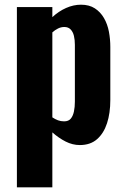

<svg xmlns="http://www.w3.org/2000/svg" viewBox="-20 -608 532 818"><path d="M52 190V-578H203V-535Q230 -560 261.5 -574Q293 -588 325 -588Q360 -588 384 -572.5Q408 -557 423 -531Q438 -505 444 -473Q450 -441 450 -408V-182Q450 -126 436 -83Q422 -40 393.5 -15Q365 10 320 10Q289 10 259.5 -5Q230 -20 203 -44V190ZM253 -91Q272 -91 281.5 -102.5Q291 -114 295 -133Q299 -152 299 -175V-417Q299 -438 295 -455Q291 -472 281 -482.5Q271 -493 254 -493Q240 -493 227 -486.5Q214 -480 203 -470V-108Q215 -100 227 -95.5Q239 -91 253 -91Z"/></svg>

Font: Oswald SemiBold
Style: Regular
Weight: 600
Designer: Vernon Adams
Foundry: Vernon Adams
Version: Version 4.100; ttfautohint (v1.8.1.43-b0c9)